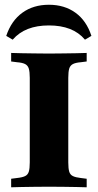

<svg xmlns="http://www.w3.org/2000/svg" viewBox="-20 -796 416 816"><path d="M176.6 -2.4Q152.4 -2.4 125 -2Q97.6 -1.6 71.8 -1.2Q46 -0.8 27.4 0V-36.3L52.4 -39.5Q75 -41.9 86.7 -47.6Q98.4 -53.2 102.4 -66.5Q106.5 -79.8 106.5 -105.6V-465.3Q106.5 -491.1 102.4 -504.4Q98.4 -517.7 86.7 -523.8Q75 -529.8 52.4 -531.5L27.4 -534.7V-571Q46 -570.2 71.8 -569.8Q97.6 -569.4 125 -569Q152.4 -568.5 176.6 -568.5H188.7H200Q224.2 -568.5 251.6 -569Q279 -569.4 304.8 -569.8Q330.6 -570.2 348.4 -571V-534.7L323.4 -531.5Q301.6 -529.8 289.9 -523.8Q278.2 -517.7 274.2 -504.4Q270.2 -491.1 270.2 -465.3V-105.6Q270.2 -79.8 274.2 -66.5Q278.2 -53.2 289.9 -47.6Q301.6 -41.9 323.4 -39.5L348.4 -36.3V0Q330.6 -0.8 304.8 -1.2Q279 -1.6 251.6 -2Q224.2 -2.4 200 -2.4H188.7ZM187.9 -775.8Q254 -775.8 300.8 -741.9Q347.6 -708.1 368.5 -643.5L341.1 -627.4Q315.3 -658.1 277 -673Q238.7 -687.9 187.9 -687.9Q137.1 -687.9 98.8 -673Q60.5 -658.1 33.9 -627.4L6.5 -643.5Q28.2 -708.1 75 -741.9Q121.8 -775.8 187.9 -775.8Z"/></svg>

Font: Playfair 9pt Black
Style: Regular
Weight: 900
Designer: Claus Eggers Sørensen
Foundry: Claus Eggers Sørensen
Version: Version 2.203